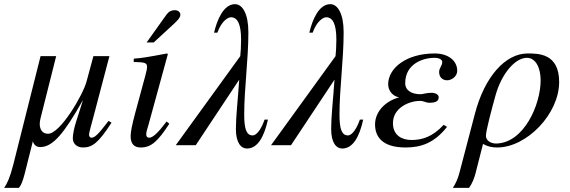

<svg xmlns="http://www.w3.org/2000/svg" viewBox="-53 -698 2741 923"><path d="M469 -117C417 -49 402 -36 386 -36C379 -36 375 -43 375 -51C375 -61 390 -112 394 -128L473 -428H396L363 -306C346 -242 237 -55 178 -55C150 -55 138 -76 138 -103C138 -112 140 -121 142 -130L217 -428H142L11 93C-5 156 -19 185 -33 205H38C60 179 66 131 105 -19C110 -1 122 9 141 9C201 9 256 -58 344 -214H345L312 -110C304 -86 297 -51 297 -34C297 -6 318 11 346 11C391 11 421 -12 483 -108Z M652 -494H686L774 -575C797 -596 814 -612 814 -627C814 -642 800 -649 789 -649C768 -649 757 -641 746 -626ZM748 -114C705 -57 681 -36 664 -36C656 -36 650 -41 650 -51C650 -65 655 -78 660 -95L754 -438L750 -441C649 -422 629 -419 590 -416V-400C644 -399 654 -396 654 -376C654 -368 650 -350 645 -332L597 -155C582 -99 575 -64 575 -44C575 -7 591 11 624 11C674 11 706 -19 761 -103Z M1219 -123C1199 -66 1176 -47 1162 -47C1132 -47 1121 -77 1121 -147C1121 -274 1141 -409 1141 -543C1141 -633 1112 -678 1077 -678C1022 -678 991 -604 976 -541H992C1012 -597 1043 -615 1057 -615C1088 -615 1106 -584 1106 -507C1106 -475 1104 -446 1102 -428L792 0H888L1097 -315C1090 -213 1081 -138 1081 -78C1081 -11 1106 16 1134 16C1186 16 1217 -41 1235 -123Z M1677 -123C1657 -66 1634 -47 1620 -47C1590 -47 1579 -77 1579 -147C1579 -274 1599 -409 1599 -543C1599 -633 1570 -678 1535 -678C1480 -678 1449 -604 1434 -541H1450C1470 -597 1501 -615 1515 -615C1546 -615 1564 -584 1564 -507C1564 -475 1562 -446 1560 -428L1250 0H1346L1555 -315C1548 -213 1539 -138 1539 -78C1539 -11 1564 16 1592 16C1644 16 1675 -41 1693 -123Z M2080 -98C2027 -41 1978 -25 1925 -25C1882 -25 1836 -45 1836 -106C1836 -182 1918 -213 1965 -213C1986 -213 1993 -204 2011 -204C2044 -204 2056 -213 2056 -231C2056 -243 2040 -252 2022 -252C1997 -252 1979 -245 1969 -245C1926 -245 1895 -263 1895 -298C1895 -390 1978 -420 2036 -420C2059 -420 2073 -411 2073 -400C2073 -381 2058 -372 2058 -352C2058 -328 2073 -312 2097 -312C2116 -312 2145 -329 2145 -358C2145 -406 2102 -441 2037 -441C1899 -441 1814 -370 1813 -294C1813 -264 1832 -236 1866 -230C1801 -213 1750 -162 1750 -100C1750 -48 1777 11 1897 11C1972 11 2035 -11 2096 -88Z M2155 135C2148 161 2138 184 2124 205H2202C2217 184 2227 159 2233 135L2269 -6C2292 7 2314 11 2337 11C2479 11 2635 -150 2635 -304C2635 -441 2536 -441 2483 -441C2376 -441 2276 -328 2230 -151ZM2546 -312C2546 -194 2465 -10 2332 -8C2304 -8 2283 -24 2283 -45C2283 -70 2311 -174 2329 -239C2359 -346 2424 -420 2480 -420C2523 -420 2546 -371 2546 -312Z"/></svg>

Font: XITS
Style: Italic
Weight: 400
Italic angle: -16.33°
Designer: MicroPress Inc., with final additions and corrections provided by Coen Hoffman, Elsevier (retired)
Version: Version 1.107